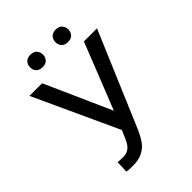

<svg xmlns="http://www.w3.org/2000/svg" viewBox="-251 -998 1129 1129"><g transform="rotate(-45 314.0 -433.5)"><path d="M326.7 -298.3 490.2 -710.9H599.1L347.7 -118.7Q322.3 -62 300.3 -38.3Q278.3 -14.6 248.8 -2.2Q219.2 10.3 174.8 10.3Q136.2 10.3 125.5 5.9L128.4 -68.4L172.9 -66.4Q224.1 -66.4 249 -115.7L261.2 -141.1L279.8 -184.6L37.6 -710.9H142.6ZM158.7 -826.7Q158.7 -848.6 172.1 -863.5Q185.5 -878.4 211.9 -878.4Q238.3 -878.4 252 -863.5Q265.6 -848.6 265.6 -826.7Q265.6 -804.7 252 -790Q238.3 -775.4 211.9 -775.4Q185.5 -775.4 172.1 -790Q158.7 -804.7 158.7 -826.7ZM368.7 -825.7Q368.7 -847.7 382.1 -862.8Q395.5 -877.9 421.9 -877.9Q448.2 -877.9 461.9 -862.8Q475.6 -847.7 475.6 -825.7Q475.6 -803.7 461.9 -789.1Q448.2 -774.4 421.9 -774.4Q395.5 -774.4 382.1 -789.1Q368.7 -803.7 368.7 -825.7Z"/></g></svg>

Font: RobotoInd
Style: Regular
Weight: 400
Designer: Google
Version: Version 2.001101; 2014